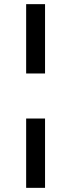

<svg xmlns="http://www.w3.org/2000/svg" viewBox="-20 -725 343 925"><path d="M106 -371V-705H197V-371ZM106 180V-154H197V180Z"/></svg>

Font: Nunito Sans 12pt ExtraLight 8pt Medium
Style: Regular
Weight: 500
Version: Version 3.101;gftools[0.9.27]